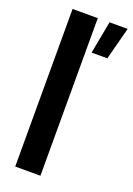

<svg xmlns="http://www.w3.org/2000/svg" viewBox="-153 -858 634 916"><g transform="rotate(20 164.5 -400.0)"><path d="M49.5 0V-800H177.5V0ZM206 -635.5 237 -800.5H329L286 -635.5Z"/></g></svg>

Font: Big Shoulders
Style: Bold
Weight: 700
Designer: Patric King
Foundry: XO Type Co
Version: Version 2.002